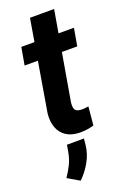

<svg xmlns="http://www.w3.org/2000/svg" viewBox="-171 -716 688 1026"><g transform="rotate(-20 173.0 -203.5)"><path d="M345.7 -528.3 328.1 -428.7H28.8L46.4 -528.3ZM143.1 -658.7H280.3L194.3 -158.2Q192.4 -141.1 194.6 -129.2Q196.8 -117.2 205.6 -110.8Q214.4 -104.5 232.9 -103.5Q243.2 -103 253.4 -104.2Q263.7 -105.5 274.4 -106.9L264.6 -2Q245.1 3.9 225.3 6.6Q205.6 9.3 185.1 9.3Q138.2 8.3 108.2 -11.2Q78.1 -30.8 65.2 -65.2Q52.2 -99.6 56.6 -145ZM193.4 45.9 189.9 81.1Q184.6 130.4 159.9 174.3Q135.3 218.3 100.1 252L33.2 212.9Q53.2 183.6 68.1 153.6Q83 123.5 89.4 88.4L96.7 46.4Z"/></g></svg>

Font: Roboto
Style: Bold Italic
Weight: 700
Italic angle: -12°
Designer: Christian Robertson
Foundry: Google
Version: Version 3.0